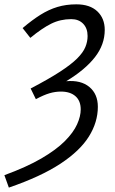

<svg xmlns="http://www.w3.org/2000/svg" viewBox="-24 -688 522 872"><path d="M16.2 164 -4.1 107.6Q96.8 70.7 163.9 31.6Q231 -7.5 270.3 -46.9Q309.5 -86.4 326 -123.1Q342.6 -159.8 342.6 -191.1Q342.6 -230.2 318.6 -251.2Q294.7 -272.1 252.8 -272.1Q227.1 -272.1 201.1 -264.5Q175 -256.9 138.9 -237.6L115.2 -286.1Q197.5 -329.1 248.5 -362.3Q299.4 -395.4 326.6 -422.6Q353.7 -449.8 363.7 -474.4Q373.8 -498.9 373.8 -524.4Q373.8 -559.5 353.6 -580.3Q333.4 -601.1 299.5 -601.1Q250.2 -601.1 208.5 -580.4Q166.8 -559.7 113.7 -516L78.7 -560.5Q121.8 -597 159.6 -620.8Q197.5 -644.5 236.8 -656.4Q276.2 -668.3 322.8 -668.3Q384.4 -668.3 418 -636.5Q451.7 -604.6 451.7 -552.2Q451.7 -485.5 407.3 -428.5Q363 -371.4 276.8 -319.2Q343.4 -325 381.9 -293Q420.4 -260.9 420.4 -203Q420.4 -133.3 379.8 -68.1Q339.2 -2.9 250.4 55.6Q161.5 114.1 16.2 164Z"/></svg>

Font: Source Sans 3
Style: Italic
Weight: 200
Italic angle: -11°
Designer: Paul D. Hunt
Foundry: Adobe
Version: Version 3.046;hotconv 1.0.118;makeotfexe 2.5.65603